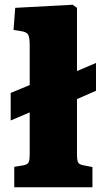

<svg xmlns="http://www.w3.org/2000/svg" viewBox="-20 -788 446 808"><path d="M40 0V-86L77 -92Q95 -95 100 -104Q105 -113 105 -141V-315L25 -281V-397L105 -430V-597Q105 -630 98.5 -642Q92 -654 68 -657L37 -662L44 -755L286 -768L304 -755V-489L384 -523V-406L304 -371V-139Q304 -113 309 -104Q314 -95 333 -92L369 -85V0Z"/></svg>

Font: Literata 12pt ExtraBold
Style: Regular
Weight: 800
Designer: Latin by Veronika Burian and Jose Scaglione. Greek by Irene Vlachou. Cyrillic by Vera Evstafieva.
Foundry: TypeTogether
Version: Version 3.002